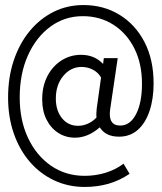

<svg xmlns="http://www.w3.org/2000/svg" viewBox="-20 -596 640 760"><path d="M277 -51Q240 -51 210.5 -70Q181 -89 164 -123Q147 -157 147 -202Q147 -255 167.5 -294.5Q188 -334 223 -356.5Q258 -379 301 -379Q354 -379 388 -343L391 -366H446L416 -163Q407 -99 456 -99Q495 -99 518.5 -144Q542 -189 542 -265Q542 -344 512 -404Q482 -464 429 -498Q376 -532 308 -532Q236 -532 179.5 -490.5Q123 -449 90.5 -376.5Q58 -304 58 -210Q58 -120 91 -50Q124 20 182 60Q240 100 315 100Q358 100 397.5 88Q437 76 469 52L493 92Q453 119 409 131.5Q365 144 315 144Q250 144 194.5 118Q139 92 98 44.5Q57 -3 34.5 -68Q12 -133 12 -210Q12 -290 34.5 -357Q57 -424 97.5 -473Q138 -522 192 -549Q246 -576 310 -576Q390 -576 453 -537.5Q516 -499 552 -429.5Q588 -360 588 -266Q588 -205 572 -157Q556 -109 525.5 -82Q495 -55 451 -55Q398 -55 375 -92Q328 -51 277 -51ZM289 -98Q309 -98 328 -106.5Q347 -115 362 -131Q361 -139 361.5 -148.5Q362 -158 363 -168L380 -289Q369 -309 348 -320Q327 -331 303 -331Q260 -331 230.5 -295.5Q201 -260 201 -206Q201 -158 225.5 -128Q250 -98 289 -98Z"/></svg>

Font: Red Hat Mono
Style: Regular
Weight: 300
Monospace: yes
Designer: Pentagram, MCKL
Foundry: Pentagram, MCKL
Version: Version 1.023